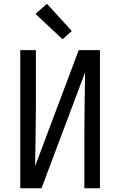

<svg xmlns="http://www.w3.org/2000/svg" viewBox="-20 -1002 640 1022"><path d="M88 0V-735H171V-441Q171 -360 169.5 -279.5Q168 -199 167 -118L399 -735H512V0H429V-294Q429 -375 430.5 -455.5Q432 -536 433 -617L201 0ZM313 -793 169 -928 230 -982 362 -837Z"/></svg>

Font: Nova Nerd Font
Style: Regular
Weight: 400
Designer: Belleve Invis
Foundry: Belleve Invis
Version: Version 24.1.4; ttfautohint (v1.8.4);Nerd Fonts 3.1.1